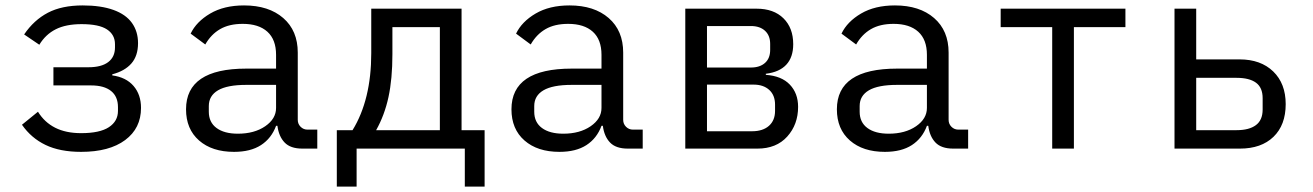

<svg xmlns="http://www.w3.org/2000/svg" viewBox="-20 -548 4840 708"><path d="M61 -88 120 -136Q144 -97 183.5 -77Q223 -57 279 -57Q348 -57 381.5 -79Q415 -101 415 -139V-153Q415 -192 389.5 -212.5Q364 -233 316 -233H177V-300H306Q354 -300 379 -319Q404 -338 404 -373V-385Q404 -420 374.5 -439.5Q345 -459 281 -459Q223 -459 185.5 -440Q148 -421 125 -383L69 -421Q105 -474 156.5 -501Q208 -528 285 -528Q352 -528 398 -511.5Q444 -495 466.5 -463.5Q489 -432 489 -389Q489 -342 464.5 -314Q440 -286 394 -274V-270Q445 -263 472.5 -231Q500 -199 500 -150Q500 -75 441.5 -31.5Q383 12 279 12Q201 12 148 -13.5Q95 -39 61 -88Z M1095 0Q1051 0 1029.5 -22.5Q1008 -45 1003 -84H998Q981 -38 942.5 -13Q904 12 843 12Q762 12 714 -30Q666 -72 666 -145Q666 -295 888 -295H998V-346Q998 -402 966 -431Q934 -460 875 -460Q825 -460 791.5 -440.5Q758 -421 737 -384L683 -424Q704 -468 755 -498Q806 -528 880 -528Q971 -528 1024.5 -481.5Q1078 -435 1078 -354V-106Q1078 -91 1088.5 -80.5Q1099 -70 1114 -70H1150V0ZM998 -150V-235H888Q818 -235 784 -215Q750 -195 750 -157V-136Q750 -97 778.5 -76Q807 -55 857 -55Q918 -55 958 -82.5Q998 -110 998 -150Z M1222 -68H1280Q1349 -180 1349 -352V-516H1682V-68H1767V140H1694V0H1295V140H1222ZM1602 -68V-448H1427V-348Q1427 -257 1412.5 -190Q1398 -123 1367 -68Z M2295 0Q2251 0 2229.5 -22.5Q2208 -45 2203 -84H2198Q2181 -38 2142.5 -13Q2104 12 2043 12Q1962 12 1914 -30Q1866 -72 1866 -145Q1866 -295 2088 -295H2198V-346Q2198 -402 2166 -431Q2134 -460 2075 -460Q2025 -460 1991.5 -440.5Q1958 -421 1937 -384L1883 -424Q1904 -468 1955 -498Q2006 -528 2080 -528Q2171 -528 2224.5 -481.5Q2278 -435 2278 -354V-106Q2278 -91 2288.5 -80.5Q2299 -70 2314 -70H2350V0ZM2198 -150V-235H2088Q2018 -235 1984 -215Q1950 -195 1950 -157V-136Q1950 -97 1978.5 -76Q2007 -55 2057 -55Q2118 -55 2158 -82.5Q2198 -110 2198 -150Z M2507 -516H2770Q2833 -516 2869 -480.5Q2905 -445 2905 -385Q2905 -337 2879.5 -309.5Q2854 -282 2804 -276V-272Q2862 -268 2892.5 -236Q2923 -204 2923 -154Q2923 -89 2883 -44.5Q2843 0 2773 0H2507ZM2753 -64Q2793 -64 2815.5 -84Q2838 -104 2838 -139V-162Q2838 -197 2816.5 -216.5Q2795 -236 2759 -236H2587V-64ZM2749 -299Q2782 -299 2801 -316Q2820 -333 2820 -364V-386Q2820 -417 2801 -434.5Q2782 -452 2749 -452H2587V-299Z M3495 0Q3451 0 3429.5 -22.5Q3408 -45 3403 -84H3398Q3381 -38 3342.5 -13Q3304 12 3243 12Q3162 12 3114 -30Q3066 -72 3066 -145Q3066 -295 3288 -295H3398V-346Q3398 -402 3366 -431Q3334 -460 3275 -460Q3225 -460 3191.5 -440.5Q3158 -421 3137 -384L3083 -424Q3104 -468 3155 -498Q3206 -528 3280 -528Q3371 -528 3424.5 -481.5Q3478 -435 3478 -354V-106Q3478 -91 3488.5 -80.5Q3499 -70 3514 -70H3550V0ZM3398 -150V-235H3288Q3218 -235 3184 -215Q3150 -195 3150 -157V-136Q3150 -97 3178.5 -76Q3207 -55 3257 -55Q3318 -55 3358 -82.5Q3398 -110 3398 -150Z M3860 -448H3670V-516H4130V-448H3940V0H3860Z M4311 -516H4391V-329H4551Q4629 -329 4675 -284.5Q4721 -240 4721 -164Q4721 -87 4676 -43.5Q4631 0 4552 0H4311ZM4540 -68Q4586 -68 4611 -86.5Q4636 -105 4636 -144V-186Q4636 -225 4611.5 -243Q4587 -261 4540 -261H4391V-68Z"/></svg>

Font: iA Writer Mono V
Style: Regular
Weight: 400
Designer: Mike Abbink, Paul van der Laan, Pieter van Rosmalen
Foundry: Bold Monday
Version: Version 2.000